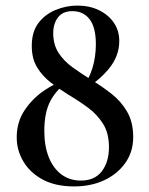

<svg xmlns="http://www.w3.org/2000/svg" viewBox="-20 -656 533 689"><path d="M273 -339Q299 -370 311.5 -411Q324 -452 324 -497Q324 -558 301.5 -587Q279 -616 240 -616Q205 -616 188 -593.5Q171 -571 171 -537Q171 -496 190 -466.5Q209 -437 241 -414Q273 -391 310 -368Q346 -346 380 -319.5Q414 -293 436 -255.5Q458 -218 458 -164Q458 -111 429.5 -71Q401 -31 353.5 -9Q306 13 246 13Q180 13 134.5 -11Q89 -35 64.5 -75.5Q40 -116 40 -163Q40 -218 68 -260Q96 -302 137.5 -330.5Q179 -359 222 -372L227 -364Q185 -338 162 -296Q139 -254 139 -186Q139 -132 155 -92Q171 -52 200.5 -30Q230 -8 270 -8Q320 -8 345.5 -41.5Q371 -75 371 -128Q371 -178 350 -211.5Q329 -245 296 -269.5Q263 -294 227 -315Q192 -337 162 -360Q132 -383 113 -414.5Q94 -446 94 -491Q94 -542 118 -573.5Q142 -605 180 -620.5Q218 -636 257 -636Q301 -636 335 -619.5Q369 -603 388.5 -574.5Q408 -546 408 -509Q408 -454 370 -408.5Q332 -363 278 -333Z"/></svg>

Font: Cormorant Infant Light SemiBold
Style: Regular
Weight: 600
Version: Version 4.001